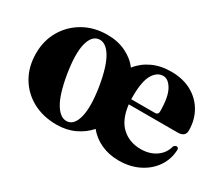

<svg xmlns="http://www.w3.org/2000/svg" viewBox="-91 -681 1034 900"><g transform="rotate(30 426.0 -231.0)"><path d="M272.5 -473Q328.5 -473 372.8 -451.5Q417 -430 443 -394.5Q472.5 -432 516.8 -452.5Q561 -473 617.5 -473Q681.5 -473 728.2 -447Q775 -421 800.5 -376Q826 -331 826 -275Q826 -240.5 784.5 -240.5H520.5Q529.5 -162.5 570.5 -124.5Q611.5 -86.5 673.5 -86.5Q721 -86.5 755.2 -110.2Q789.5 -134 799 -174Q808 -183 813.5 -182.5Q824.5 -182 824.5 -169.5Q823 -119.5 795.5 -78.2Q768 -37 720 -12.8Q672 11.5 610.5 11.5Q558 11.5 515.2 -8Q472.5 -27.5 443.5 -63Q413.5 -28.5 370.2 -8.5Q327 11.5 274 11.5Q200.5 11.5 144.2 -19.2Q88 -50 56.2 -104.5Q24.5 -159 24.5 -231Q24.5 -300 56.5 -354.8Q88.5 -409.5 144.5 -441.2Q200.5 -473 272.5 -473ZM518.5 -282.5Q518.5 -274.5 518.5 -267H646.5Q664.5 -267 664.5 -285Q664.5 -363.5 643.5 -400.2Q622.5 -437 595 -437Q562 -437 540.2 -400.8Q518.5 -364.5 518.5 -282.5ZM313 -27Q348 -32 361.2 -87Q374.5 -142 358.5 -243.5Q341.5 -346 311.8 -393.2Q282 -440.5 245 -434.5Q209.5 -429 196.2 -374.8Q183 -320.5 199.5 -218.5Q216.5 -116 246.2 -68.8Q276 -21.5 313 -27Z"/></g></svg>

Font: Fraunces 72pt S000
Style: Bold
Weight: 700
Version: Version 1.000; ttfautohint (v1.8.3)